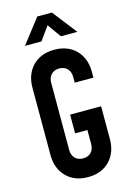

<svg xmlns="http://www.w3.org/2000/svg" viewBox="-145 -1053 779 1139"><g transform="rotate(-15 244.0 -483.0)"><path d="M249.5 16Q166.5 16 116.8 -35Q67 -86 67 -169V-581Q67 -664.5 116.8 -715.2Q166.5 -766 249.5 -766Q333 -766 382.5 -715.2Q432 -664.5 432 -581V-546H317V-581Q317 -612.5 299 -631.8Q281 -651 249.5 -651Q218 -651 200 -631.8Q182 -612.5 182 -581V-169Q182 -137.5 200 -118.2Q218 -99 249.5 -99Q281 -99 299 -118.2Q317 -137.5 317 -169V-255H241.5V-370H432V-169Q432 -86 382.5 -35Q333 16 249.5 16ZM88.5 -833 204 -982.5H294L410 -833H309L249.5 -916.5L189.5 -833Z"/></g></svg>

Font: Mohave Light SemiBold
Style: Regular
Weight: 600
Version: Version 2.003